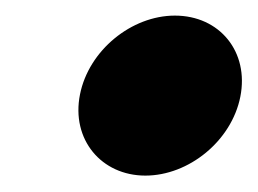

<svg xmlns="http://www.w3.org/2000/svg" viewBox="-20 -456 322 240"><path d="M80 -338C68.7 -281.6 106.8 -236.5 161.7 -236.5C215.9 -236.5 269.4 -279.8 280.4 -335C291.6 -391.2 254.6 -436.5 198.6 -436.5C144.5 -436.5 91 -393.2 80 -338Z"/></svg>

Font: Smoothie
Style: ExBdIt
Weight: 800
Foundry: Cannot Into Space Fonts
Version: Version 0.8